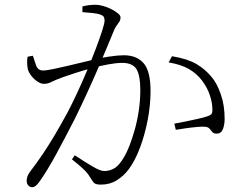

<svg xmlns="http://www.w3.org/2000/svg" viewBox="-20 -771 1040 806"><path d="M294 -119Q335 -92 368 -72.5Q401 -53 417 -53Q440 -53 460 -64.5Q480 -76 501 -112Q512 -130 523.5 -159.5Q535 -189 545.5 -226Q556 -263 562.5 -306Q569 -349 569 -394Q569 -454 553 -480.5Q537 -507 493 -507Q468 -507 433 -500.5Q398 -494 361.5 -484Q325 -474 294.5 -464Q264 -454 247 -448Q211 -435 196 -427Q181 -419 164 -419Q152 -419 137.5 -428.5Q123 -438 112 -452Q101 -466 97 -480Q95 -488 94 -504Q93 -520 96 -533L118 -537Q124 -518 131.5 -496.5Q139 -475 161 -475Q174 -475 200.5 -480.5Q227 -486 259.5 -493.5Q292 -501 324.5 -509Q357 -517 383 -523Q403 -528 438.5 -533.5Q474 -539 500 -539Q554 -539 583 -505.5Q612 -472 612 -389Q612 -330 600 -267.5Q588 -205 567.5 -150.5Q547 -96 520 -60Q499 -32 470 -14Q441 4 403 4Q380 4 373 -5Q366 -14 356 -30Q352 -37 346 -44.5Q340 -52 325.5 -65.5Q311 -79 282 -102ZM326 -720V-744Q337 -747 351 -749Q365 -751 381 -751Q395 -751 413 -746Q431 -741 447.5 -732.5Q464 -724 475 -715Q486 -706 486 -698Q486 -688 481.5 -680.5Q477 -673 471 -665.5Q465 -658 460 -647Q449 -621 432 -579.5Q415 -538 393 -487Q371 -436 346 -381.5Q321 -327 295 -274Q273 -231 253 -193Q233 -155 215 -122Q197 -89 180 -61Q163 -33 146 -9Q137 4 129.5 9.5Q122 15 114 15Q107 15 99.5 8Q92 1 92 -12Q92 -21 95 -30Q98 -39 106 -50Q135 -88 159 -123.5Q183 -159 208 -201Q233 -243 263 -298Q282 -334 303.5 -380Q325 -426 345.5 -475Q366 -524 382.5 -567.5Q399 -611 409 -642.5Q419 -674 419 -684Q419 -692 416.5 -698.5Q414 -705 403 -709Q392 -714 367.5 -716.5Q343 -719 326 -720ZM688 -509 702 -535Q768 -524 805 -502Q842 -480 869 -447Q891 -421 907 -375Q923 -329 923 -272Q923 -247 915.5 -228.5Q908 -210 890 -210Q877 -210 871.5 -216.5Q866 -223 860 -230.5Q854 -238 840 -239Q830 -240 807 -238Q784 -236 759.5 -232.5Q735 -229 718 -226L712 -252Q729 -255 756.5 -260.5Q784 -266 810.5 -272Q837 -278 851 -283Q867 -288 870 -296.5Q873 -305 871 -324Q870 -343 860.5 -372.5Q851 -402 828 -433Q806 -462 773.5 -481Q741 -500 688 -509Z"/></svg>

Font: Noto Serif JP
Style: Regular
Weight: 200
Designer: Ryoko NISHIZUKA 西塚涼子 (kana & ideographs); Frank Grießhammer (Latin, Greek & Cyrillic); Wenlong ZHANG 张文龙 (bopomofo); San
Foundry: Adobe
Version: Version 2.001;hotconv 1.1.0;makeotfexe 2.6.0